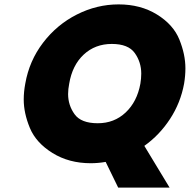

<svg xmlns="http://www.w3.org/2000/svg" viewBox="-20 -736 864 874"><path d="M518 118 461 1Q427 7 393 7Q294 7 219 -39.5Q144 -86 116 -153.5Q88 -221 88 -283Q88 -318 95 -355Q113 -459 176 -541.5Q239 -624 330 -670Q421 -716 520 -716Q620 -716 694.5 -670Q769 -624 796.5 -556Q824 -488 824 -425Q824 -391 818 -355Q802 -268 754 -194.5Q706 -121 637 -72L752 118ZM295 -355Q290 -330 290 -308Q290 -257 319.5 -216Q349 -175 425 -175Q500 -175 552 -224Q604 -273 619 -355Q623 -379 623 -401Q623 -453 593.5 -494.5Q564 -536 489 -536Q413 -536 361 -487.5Q309 -439 295 -355Z"/></svg>

Font: Fz Poppins ExtBd
Style: Italic
Weight: 800
Italic angle: -10°
Designer: Ninad Kale (Devanagari), Jonny Pinhorn (Latin)
Foundry: Indian Type Foundry
Version: Vit hóa bi Vntype.Com & FontZin.Com